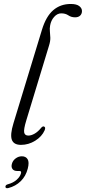

<svg xmlns="http://www.w3.org/2000/svg" viewBox="-20 -740 444 992"><path d="M345.5 -719.5Q375 -719.5 389.2 -708.8Q403.5 -698 403.5 -683Q403.5 -668.5 394.2 -659.5Q385 -650.5 368 -650.5Q348 -650.5 333 -660.8Q318 -671 296.5 -671Q276 -671 259.8 -652.8Q243.5 -634.5 239 -608.5Q236 -592.5 237.8 -577.5Q239.5 -562.5 240 -544.8Q240.5 -527 233 -503.5L116 -118.5Q101.5 -71 105 -55.2Q108.5 -39.5 126.5 -39.5Q141.5 -39.5 159 -49.5Q176.5 -59.5 193 -80Q200.5 -88.5 207 -86.5Q217.5 -83 210.5 -66.5Q196.5 -34.5 162 -13Q127.5 8.5 88.5 8.5Q51 8.5 41.2 -17.8Q31.5 -44 49.5 -103L197 -587Q218 -655.5 255.2 -687.5Q292.5 -719.5 345.5 -719.5ZM69.5 143.5Q51.5 143.5 44.2 132.8Q37 122 41.5 106.5Q46 89.5 60.8 78.5Q75.5 67.5 93 67.5Q113.5 67.5 122.8 82.8Q132 98 123.5 131Q113.5 170.5 87 196.2Q60.5 222 23.5 231.5Q9 235 8 225.5Q8 215 21 212Q49 204.5 66.8 188.2Q84.5 172 88.5 155Q91.5 143.5 80.5 143.5Z"/></svg>

Font: Fraunces 72pt Soft Light
Style: Italic
Weight: 300
Italic angle: -16°
Version: Version 1.000;[b76b70a41]